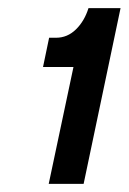

<svg xmlns="http://www.w3.org/2000/svg" viewBox="-20 -779 317 473"><path d="M100 -326 161 -614H86L101 -686H118Q146 -686 167 -706.5Q188 -727 198 -759H277L186 -326Z"/></svg>

Font: Mona Sans Condensed
Style: Bold Italic
Weight: 700
Width: 3
Italic angle: -11.7°
Designer: Deni Anggara
Foundry: GitHub
Version: Version 1.001; ttfautohint (v1.8.4.7-5d5b);gftools[0.9.31]